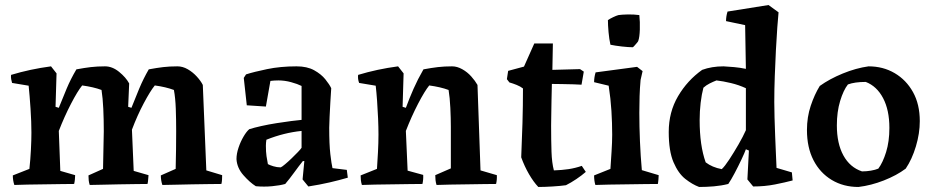

<svg xmlns="http://www.w3.org/2000/svg" viewBox="-20 -732 3711 764"><path d="M37 4Q34 -5 32.5 -14.5Q31 -24 31 -34L97 -60Q101 -97 103 -136Q105 -175 105 -204Q105 -247 101.5 -299.5Q98 -352 94 -391L28 -402Q26 -408 24.5 -417Q23 -426 24 -434Q100 -457 183 -468L205 -440L201 -307L214 -303Q230 -343 245.5 -380Q261 -417 284 -456Q316 -462 341.5 -465Q367 -468 398 -468Q427 -468 454 -446Q481 -424 494 -400Q493 -377 492 -353.5Q491 -330 490 -307L503 -303Q517 -339 534 -379.5Q551 -420 572 -456Q604 -462 629.5 -465Q655 -468 686 -468Q707 -468 727 -456.5Q747 -445 763 -427.5Q779 -410 787 -394Q791 -309 794 -224Q797 -139 801 -54L864 -35Q864 -27 863.5 -17.5Q863 -8 861 0Q843 0 811.5 0.5Q780 1 744.5 1.5Q709 2 677 3Q645 4 626 4Q623 -5 621.5 -14.5Q620 -24 620 -34L679 -60Q680 -101 680.5 -138Q681 -175 681 -210Q681 -256 679.5 -299Q678 -342 672 -374Q656 -380 637 -384.5Q618 -389 596 -392Q578 -370 552 -321Q526 -272 505 -216L512 -52L571 -35Q570 -27 569.5 -17.5Q569 -8 567 0Q550 0 519.5 0.5Q489 1 453.5 1.5Q418 2 386.5 3Q355 4 337 4Q334 -5 333 -14.5Q332 -24 332 -34L390 -60Q392 -143 393 -210Q393 -256 391 -299Q389 -342 384 -374Q368 -380 348.5 -384.5Q329 -389 307 -392Q289 -370 262.5 -319Q236 -268 214 -211L220 -52L279 -35Q279 -27 278 -17.5Q277 -8 275 0Q257 0 225 0.5Q193 1 157 1.5Q121 2 89 2.5Q57 3 37 4Z M1115 0Q1094 6 1062.5 9Q1031 12 998 9Q974 -6 948.5 -35Q923 -64 921 -99Q921 -120 929 -144Q937 -168 949 -188.5Q961 -209 972 -218Q991 -224 1020 -230.5Q1049 -237 1081 -242Q1113 -247 1140 -250.5Q1167 -254 1180 -255V-390Q1164 -398 1138.5 -405Q1113 -412 1088 -412Q1080 -412 1071.5 -411.5Q1063 -411 1056 -410L1038 -308L962 -313L950 -422L959 -436Q990 -446 1043 -457Q1096 -468 1160 -468Q1202 -468 1230 -452.5Q1258 -437 1274.5 -416.5Q1291 -396 1298 -381Q1296 -355 1294.5 -324.5Q1293 -294 1291.5 -267Q1290 -240 1290 -224Q1290 -157 1294.5 -118.5Q1299 -80 1303 -63L1360 -56L1364 -25Q1330 -15 1291 -6Q1252 3 1207 10L1184 -18L1191 -91H1185Q1169 -71 1150.5 -45.5Q1132 -20 1115 0ZM1046 -79Q1053 -75 1067.5 -70.5Q1082 -66 1097 -66Q1102 -68 1114.5 -78.5Q1127 -89 1140.5 -102Q1154 -115 1165.5 -127Q1177 -139 1180 -144V-211Q1110 -204 1040 -176Q1039 -170 1038.5 -163.5Q1038 -157 1038 -152Q1038 -128 1040.5 -110.5Q1043 -93 1046 -79Z M1420 4Q1417 -6 1416 -15Q1415 -24 1415 -34L1480 -60Q1482 -90 1484 -126.5Q1486 -163 1486 -197Q1486 -225 1484.5 -260.5Q1483 -296 1480.5 -330.5Q1478 -365 1475 -391L1409 -402Q1406 -410 1405 -418Q1404 -426 1405 -434Q1481 -457 1564 -468L1586 -440L1582 -307L1595 -303Q1609 -341 1625.5 -378.5Q1642 -416 1665 -456Q1697 -462 1722.5 -465Q1748 -468 1779 -468Q1799 -468 1819.5 -456.5Q1840 -445 1855.5 -427.5Q1871 -410 1880 -394Q1883 -309 1886 -224Q1889 -139 1892 -54L1957 -35Q1958 -17 1954 0Q1935 0 1904.5 0.5Q1874 1 1839 1.5Q1804 2 1771.5 2.5Q1739 3 1717 4Q1714 -6 1713 -15.5Q1712 -25 1712 -35L1774 -62V-227Q1774 -261 1772 -302.5Q1770 -344 1765 -374Q1749 -380 1729.5 -384.5Q1710 -389 1688 -392Q1670 -370 1643.5 -319Q1617 -268 1595 -211L1602 -53L1664 -36Q1665 -18 1661 0Q1642 0 1610 0.5Q1578 1 1541.5 1.5Q1505 2 1472.5 2.5Q1440 3 1420 4Z M2122 12Q2103 -8 2085 -39Q2067 -70 2054 -106Q2057 -174 2059 -242.5Q2061 -311 2061 -380Q2051 -388 2036 -394Q2021 -400 2007 -404L1997 -417L2002 -450L2065 -467L2106 -559H2180L2178 -454L2288 -457L2303 -447L2294 -395Q2284 -396 2261.5 -396.5Q2239 -397 2215 -397.5Q2191 -398 2176 -398Q2175 -366 2174.5 -331Q2174 -296 2173.5 -268.5Q2173 -241 2173 -232Q2173 -173 2174.5 -128.5Q2176 -84 2184 -54Q2216 -55 2242.5 -59Q2269 -63 2295 -72L2311 -48Q2295 -34 2273.5 -19.5Q2252 -5 2232 5Q2211 8 2179 10Q2147 12 2122 12Z M2349 4Q2344 -13 2344 -34L2409 -60Q2411 -91 2413.5 -129Q2416 -167 2416 -196Q2416 -242 2413 -290.5Q2410 -339 2402 -391L2344 -405Q2344 -424 2350 -444L2515 -466L2537 -449L2529 -414Q2526 -381 2525 -349Q2524 -317 2524 -283Q2524 -229 2526.5 -169.5Q2529 -110 2534 -55L2601 -35Q2601 -27 2600 -17.5Q2599 -8 2598 0Q2577 0 2544 0.5Q2511 1 2474.5 1.5Q2438 2 2404.5 2.5Q2371 3 2349 4ZM2409 -554Q2404 -576 2401.5 -604Q2399 -632 2399 -652Q2406 -657 2419.5 -663.5Q2433 -670 2441 -672Q2454 -674 2478 -674.5Q2502 -675 2524 -672Q2527 -645 2526 -614.5Q2525 -584 2520 -570Q2520 -568 2515 -562Q2510 -556 2504.5 -550Q2499 -544 2498 -544Q2481 -544 2454.5 -547Q2428 -550 2409 -554Z M2762 12Q2735 2 2707 -20Q2679 -42 2660 -86.5Q2641 -131 2641 -207Q2641 -286 2678 -349Q2715 -412 2774 -454Q2812 -468 2859 -468Q2878 -467 2901 -465Q2924 -463 2948 -458L2945 -632L2869 -648Q2869 -667 2875 -686L3038 -712L3078 -683Q3076 -662 3073 -622.5Q3070 -583 3067.5 -533Q3065 -483 3063 -429.5Q3061 -376 3061 -326Q3061 -300 3062 -264.5Q3063 -229 3064.5 -191Q3066 -153 3067.5 -119.5Q3069 -86 3070 -64L3131 -46L3134 -14Q3104 -6 3063.5 2Q3023 10 2977 10L2954 -18L2960 -133L2948 -138Q2943 -124 2930.5 -97.5Q2918 -71 2903.5 -43.5Q2889 -16 2878 0Q2850 7 2820.5 9.5Q2791 12 2762 12ZM2852 -59Q2864 -70 2882 -97.5Q2900 -125 2918.5 -157Q2937 -189 2948 -214V-381Q2920 -394 2888.5 -401.5Q2857 -409 2831 -412Q2818 -407 2804 -400Q2790 -393 2779 -383Q2772 -357 2768 -323Q2764 -289 2764 -254Q2764 -153 2788 -86Q2814 -66 2852 -59Z M3396 12Q3336 12 3289.5 -16Q3243 -44 3217 -94.5Q3191 -145 3191 -215Q3191 -266 3206 -311Q3221 -356 3242 -390Q3281 -418 3333.5 -439.5Q3386 -461 3436 -468Q3494 -468 3540 -441Q3586 -414 3613 -365.5Q3640 -317 3640 -250Q3640 -201 3624.5 -149.5Q3609 -98 3584 -61Q3548 -34 3497 -14Q3446 6 3396 12ZM3410 -50Q3428 -50 3445.5 -53Q3463 -56 3475 -61Q3493 -85 3506 -127Q3519 -169 3519 -223Q3519 -294 3494 -341.5Q3469 -389 3425 -406Q3381 -406 3354 -396Q3336 -373 3323 -330Q3310 -287 3310 -233Q3310 -161 3336 -113.5Q3362 -66 3410 -50Z"/></svg>

Font: Labrada SemiBold
Style: Regular
Weight: 600
Designer: Mercedes Jáuregui
Foundry: Omnibus-Type Team
Version: Version 1.000; ttfautohint (v1.8.4.7-5d5b)